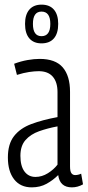

<svg xmlns="http://www.w3.org/2000/svg" viewBox="-20 -798 378 828"><path d="M14 -119Q14 -177 40.5 -211Q67 -245 115 -263Q163 -281 228 -293V-401Q228 -444 207.5 -467.5Q187 -491 147 -491Q129 -491 105.5 -487.5Q82 -484 53 -475L41 -523Q70 -534 98.5 -539Q127 -544 151 -544Q219 -544 250.5 -507.5Q282 -471 282 -402V-81Q282 -59 288 -51Q294 -43 304 -43Q317 -43 330 -49L338 -3Q315 10 290 10Q238 10 231 -43Q209 -21 181 -5.5Q153 10 117 10Q68 10 41 -24.5Q14 -59 14 -119ZM68 -126Q68 -82 85.5 -58.5Q103 -35 133 -35Q161 -35 186.5 -51Q212 -67 228 -88V-253Q185 -245 148.5 -232Q112 -219 90 -194Q68 -169 68 -126ZM159 -611Q125 -611 106.5 -632.5Q88 -654 88 -695Q88 -735 106.5 -756.5Q125 -778 159 -778Q194 -778 212.5 -756.5Q231 -735 231 -695Q231 -654 212.5 -632.5Q194 -611 159 -611ZM159 -642Q197 -642 197 -695Q197 -748 159 -748Q122 -748 122 -695Q122 -642 159 -642Z"/></svg>

Font: Georama Condensed Light
Style: Regular
Weight: 300
Width: 3
Designer: Jean-Baptiste Levee
Foundry: Production Type
Version: Version 1.000